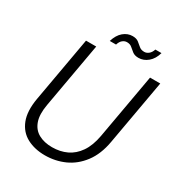

<svg xmlns="http://www.w3.org/2000/svg" viewBox="-202 -995 1060 1140"><g transform="rotate(30 328.0 -425.0)"><path d="M275 12Q205 12 152 -16Q99 -44 75.5 -103.5Q52 -163 68 -255L147 -700H217L138 -255Q125 -183 141 -138Q157 -93 195.5 -72Q234 -51 288 -51Q343 -51 387.5 -72Q432 -93 463 -138Q494 -183 507 -255L586 -700H656L577 -255Q561 -163 516 -103.5Q471 -44 408.5 -16Q346 12 275 12ZM270 -769Q284 -815 312 -838.5Q340 -862 374 -862Q400 -862 415 -850.5Q430 -839 443.5 -827Q457 -815 479 -815Q495 -815 509 -826.5Q523 -838 530 -860H572Q560 -816 531 -791.5Q502 -767 467 -767Q441 -767 425.5 -779Q410 -791 397 -802.5Q384 -814 363 -814Q347 -814 333.5 -803Q320 -792 313 -769Z"/></g></svg>

Font: DM Sans 9pt Light
Style: Italic
Weight: 300
Italic angle: -10°
Version: Version 4.004;gftools[0.9.30]